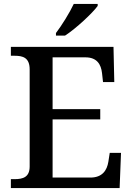

<svg xmlns="http://www.w3.org/2000/svg" viewBox="-20 -951 671 971"><path d="M263 -784V-771H309C365 -807 449 -886 474 -921V-931H353C332 -886 292 -822 263 -784ZM35 0H585L592 -178H535L528 -133C521 -89 497 -53 437 -53H246V-347H487V-399H246V-661H412C470 -661 491 -626 496 -581L501 -536H558L554 -714H35V-669H54C95 -669 130 -660 130 -600V-109C130 -55 96 -45 54 -45H35Z"/></svg>

Font: Noto Serif Malayalam Medium
Style: Regular
Weight: 500
Designer: Indian type Foundry, Jelle Bosma, Monotype Design Team
Foundry: Monotype Imaging Inc.
Version: Version 2.104